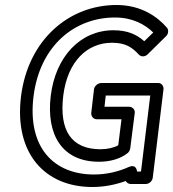

<svg xmlns="http://www.w3.org/2000/svg" viewBox="-20 -711 693 768"><path d="M544 -25H528V-27C527 -34 521 -55 495 -43C455 -25 407 -13 356 -13C196 -13 89 -120 114 -325C139 -527 277 -641 440 -641C511 -641 560 -613 593 -581L557 -546C527 -573 490 -590 434 -590C301 -590 202 -484 183 -328C164 -171 229 -64 376 -64C417 -64 460 -74 491 -99C497 -104 500 -112 501 -118L519 -259C521 -274 508 -284 497 -284H398L403 -329H581ZM563 25C576 25 589 14 591 0L634 -354C635 -365 628 -379 613 -379H385C374 -379 358 -369 356 -354L345 -259C344 -248 352 -234 367 -234H466L453 -130C436 -120 409 -114 382 -114C267 -114 216 -187 233 -328C250 -466 329 -540 428 -540C482 -540 508 -522 535 -493C545 -482 561 -484 571 -494L644 -566C653 -574 656 -590 648 -600C609 -645 544 -691 446 -691C255 -691 92 -551 64 -325C36 -96 161 37 349 37C397 37 441 28 483 13C487 20 494 25 503 25Z"/></svg>

Font: Falling Sky
Style: OuObl
Weight: 400
Designer: Paul D. Hunt
Foundry: Adobe Systems Incorporated
Version: Version 1.02